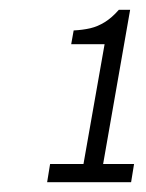

<svg xmlns="http://www.w3.org/2000/svg" viewBox="-20 -811 297 391"><path d="M76 -440 82 -477H150L193 -721H125L130 -749Q149 -750 164 -753.5Q179 -757 193.5 -766Q208 -775 222 -791H245L190 -477H253L247 -440Z"/></svg>

Font: Archivo Condensed Thin
Style: Italic
Weight: 250
Width: 3
Italic angle: -10°
Designer: Hector Gatti
Foundry: Omnibus-Type
Version: Version 2.001